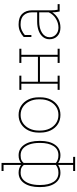

<svg xmlns="http://www.w3.org/2000/svg" viewBox="736 -1538 1005 2517"><g transform="rotate(-90 1238.5 -279.5)"><path d="M254.9 203.1V176.8H334.5V-20Q315.9 -6.8 290.5 1.7Q265.1 10.3 232.9 10.3Q144.5 10.3 94.5 -61Q44.4 -132.3 44.4 -254.4V-264.6Q44.4 -390.1 94.7 -464.1Q145 -538.1 233.9 -538.1Q267.1 -538.1 292 -528.8Q316.9 -519.5 334.5 -505.4V-735.4H254.9V-761.7H360.8V-505.9Q377.4 -520 402.1 -529.1Q426.8 -538.1 460.4 -538.1Q548.8 -538.1 599.4 -464.1Q649.9 -390.1 649.9 -264.6V-254.4Q649.9 -132.3 599.6 -61Q549.3 10.3 461.4 10.3Q428.7 10.3 403.6 1.7Q378.4 -6.8 360.8 -20V176.8H440.4V203.1ZM232.4 -16.1Q269 -16.1 293.2 -26.1Q317.4 -36.1 334.5 -49.8V-470.2Q322.8 -486.8 299.8 -499.3Q276.9 -511.7 233.4 -511.7Q180.7 -511.7 144.8 -480.5Q108.9 -449.2 90.3 -393.6Q71.8 -337.9 71.8 -264.6V-254.4Q71.8 -145 112.5 -80.6Q153.3 -16.1 232.4 -16.1ZM461.9 -16.1Q541 -16.1 582.3 -80.6Q623.5 -145 623.5 -254.4V-264.6Q623.5 -337.9 604.7 -393.6Q585.9 -449.2 549.8 -480.5Q513.7 -511.7 460.9 -511.7Q418 -511.7 395 -499.5Q372.1 -487.3 360.8 -471.2V-49.3Q376 -36.6 400.6 -26.4Q425.3 -16.1 461.9 -16.1Z M990.7 10.3Q921.9 10.3 869.6 -23.4Q817.4 -57.1 788.1 -116.7Q758.8 -176.3 758.8 -253.9V-274.4Q758.8 -352.1 788.1 -411.4Q817.4 -470.7 869.4 -504.4Q921.4 -538.1 989.7 -538.1Q1058.6 -538.1 1110.6 -504.4Q1162.6 -470.7 1191.9 -411.4Q1221.2 -352.1 1221.2 -274.4V-253.9Q1221.2 -176.3 1191.9 -116.7Q1162.6 -57.1 1110.6 -23.4Q1058.6 10.3 990.7 10.3ZM990.7 -16.1Q1052.7 -16.1 1098.6 -48.1Q1144.5 -80.1 1169.7 -134Q1194.8 -188 1194.8 -253.9V-274.4Q1194.8 -339.4 1169.4 -393.3Q1144 -447.3 1097.9 -479.5Q1051.8 -511.7 989.7 -511.7Q927.7 -511.7 881.6 -479.5Q835.4 -447.3 810.3 -393.3Q785.2 -339.4 785.2 -274.4V-253.9Q785.2 -187.5 810.3 -133.5Q835.4 -79.6 881.6 -47.9Q927.7 -16.1 990.7 -16.1Z M1319.3 0V-26.4H1398.9V-502H1319.3V-528.3H1504.9V-502H1425.3V-284.7H1752V-502H1672.4V-528.3H1858.4V-502H1778.8V-26.4H1858.4V0H1672.4V-26.4H1752V-258.3H1425.3V-26.4H1504.9V0Z M2135.3 10.3Q2065.9 10.3 2024.2 -29.5Q1982.4 -69.3 1982.4 -133.8Q1982.4 -181.2 2011 -217.5Q2039.6 -253.9 2091.6 -274.4Q2143.6 -294.9 2213.9 -294.9H2335.4V-362.3Q2335.4 -428.2 2297.4 -470.2Q2259.3 -512.2 2177.7 -512.2Q2134.8 -512.2 2099.1 -496.1Q2063.5 -480 2038.6 -457V-370.6H2012.2V-471.2Q2044.9 -501.5 2085.2 -519.8Q2125.5 -538.1 2178.2 -538.1Q2269.5 -538.1 2315.7 -490.5Q2361.8 -442.9 2361.8 -361.3V-106.4Q2361.8 -85.9 2363.5 -65.9Q2365.2 -45.9 2369.1 -26.4H2442.4V0H2346.2Q2339.8 -34.7 2337.6 -53Q2335.4 -71.3 2335.4 -97.2Q2305.7 -49.3 2253.7 -19.5Q2201.7 10.3 2135.3 10.3ZM2135.3 -15.6Q2195.3 -15.6 2251.5 -49.3Q2307.6 -83 2335.4 -142.6V-268.1H2215.3Q2122.1 -268.1 2065.4 -230.2Q2008.8 -192.4 2008.8 -131.8Q2008.8 -82.5 2044.4 -49.1Q2080.1 -15.6 2135.3 -15.6Z"/></g></svg>

Font: Roboto Slab Thin
Style: Regular
Weight: 100
Designer: Google
Version: Version 2.000; ttfautohint (v1.8.1.43-b0c9)